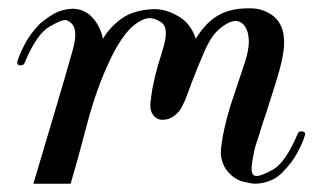

<svg xmlns="http://www.w3.org/2000/svg" viewBox="-20 -443 768 463"><path d="M665 -332Q668 -389.6 628.9 -411.1Q608.4 -422.9 584 -422.9Q581.1 -422.9 579.1 -422.9Q535.2 -422.9 506.8 -406.2Q476.6 -389.6 452.1 -349.6Q439.5 -387.7 409.2 -404.3Q378.9 -421.9 349.6 -420.9Q302.7 -418.9 273.4 -398.4Q244.1 -377 228.5 -349.6Q221.7 -379.9 203.1 -400.4Q183.6 -421.9 154.3 -421.9Q130.9 -420.9 110.4 -410.2Q90.8 -398.4 76.2 -385.7Q51.8 -360.4 40 -336.9Q27.3 -312.5 22.5 -296.9Q21.5 -293.9 21.5 -292Q21.5 -286.1 28.3 -285.2Q37.1 -285.2 39.1 -291Q68.4 -361.3 99.6 -378.9Q129.9 -396.5 139.6 -394.5Q156.2 -388.7 160.2 -372.1Q164.1 -354.5 156.2 -325.2Q134.8 -249 111.3 -170.9Q87.9 -91.8 60.5 0Q80.1 0 107.4 0Q134.8 0 150.4 0Q168 -59.6 190.4 -145.5Q212.9 -230.5 245.1 -297.9Q261.7 -334 282.2 -360.4Q302.7 -386.7 327.1 -396.5Q345.7 -404.3 368.2 -389.6Q389.6 -376 372.1 -322.3Q370.1 -314.5 361.3 -287.1Q353.5 -259.8 347.7 -230.5Q344.7 -211.9 342.8 -195.3Q341.8 -179.7 345.7 -171.9Q355.5 -152.3 375 -154.3Q394.5 -155.3 411.1 -173.8Q417 -180.7 425.8 -200.2Q433.6 -219.7 442.4 -244.1Q456.1 -280.3 472.7 -318.4Q489.3 -356.4 507.8 -372.1Q549.8 -408.2 570.3 -379.9Q589.8 -350.6 570.3 -292Q552.7 -240.2 535.2 -186.5Q518.6 -131.8 513.7 -90.8Q510.7 -69.3 515.6 -54.7Q520.5 -39.1 529.3 -29.3Q544.9 -10.7 566.4 -4.9Q587.9 0 592.8 0Q613.3 0 629.9 -6.8Q646.5 -12.7 660.2 -26.4Q684.6 -50.8 697.3 -75.2Q710 -98.6 714.8 -115.2Q715.8 -118.2 715.8 -120.1Q715.8 -125 709 -126Q700.2 -127 698.2 -121.1Q668.9 -51.8 638.7 -34.2Q608.4 -17.6 597.7 -18.6Q585 -19.5 586.9 -41Q588.9 -62.5 595.7 -89.8Q600.6 -104.5 605.5 -120.1Q610.4 -134.8 614.3 -148.4Q617.2 -157.2 622.1 -170.9Q627 -185.5 631.8 -202.1Q642.6 -234.4 653.3 -271.5Q663.1 -307.6 665 -332Z"/></svg>

Font: Gilchrist
Style: Regular
Weight: 400
Version: 1.0